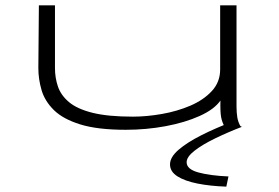

<svg xmlns="http://www.w3.org/2000/svg" viewBox="-20 -473 1040 716"><path d="M449 11Q344 11 279.5 -9Q215 -29 181 -62.5Q147 -96 135 -137Q123 -178 123 -219L125 -453H185V-219Q185 -183 196 -150.5Q207 -118 237 -92.5Q267 -67 324.5 -52.5Q382 -38 476 -38Q527 -38 584 -48Q641 -58 690 -79Q739 -100 770 -133.5Q801 -167 801 -214V-453H862V-76Q862 -53 865 -35Q868 -17 878 0H818Q808 -17 804.5 -37Q801 -57 802 -98Q779 -65 724.5 -40.5Q670 -16 598 -2.5Q526 11 449 11ZM832 185 824 223Q764 221 716.5 211.5Q669 202 641.5 184.5Q614 167 614 140Q614 113 646 85.5Q678 58 730.5 31.5Q783 5 846 -19L882 0Q830 20 782.5 43Q735 66 705.5 89Q676 112 676 132Q676 158 719.5 170Q763 182 832 185Z"/></svg>

Font: Inconsolata UltraExpanded Light
Style: Regular
Weight: 300
Width: 9
Monospace: yes
Designer: Raph Levien, Cyreal, Brenton Simpson
Foundry: Raph Levien, Cyreal, Google
Version: Version 3.001; ttfautohint (v1.8.2.53-6de2)